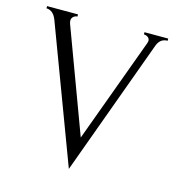

<svg xmlns="http://www.w3.org/2000/svg" viewBox="-101 -749 792 851"><g transform="rotate(15 294.5 -324.0)"><path d="M127 -625Q127 -619 130 -610L306 -136L482 -615Q485 -624 485 -627Q485 -638 476.5 -644Q468 -650 458 -650V-660H567V-650Q533 -650 520 -615L291 12L57 -612Q42 -649 11 -650V-660H153V-650Q143 -650 135 -643Q127 -636 127 -625Z"/></g></svg>

Font: Forum
Style: Regular
Weight: 400
Designer: Denis Masharov
Foundry: Denis Masharov
Version: Version 1.000